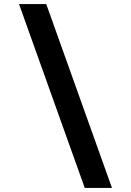

<svg xmlns="http://www.w3.org/2000/svg" viewBox="-20 -780 640 938"><path d="M394 138 73 -760H206L527 138Z"/></svg>

Font: iA Writer Quattro V
Style: Regular
Weight: 400
Designer: Mike Abbink, Paul van der Laan, Pieter van Rosmalen, Oliver Reichenstein
Foundry: Information Architects Inc.
Version: Version 2.000